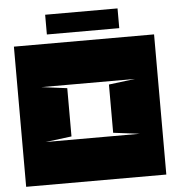

<svg xmlns="http://www.w3.org/2000/svg" viewBox="-54 -822 808 872"><g transform="rotate(-5 350.0 -385.5)"><path d="M138 -445H565L445 -430V-210L565 -195H136L255 -210V-430ZM669 0V-639H30V0ZM184 -681H514V-771H184Z"/></g></svg>

Font: Banana Brick
Style: Regular
Weight: 400
Designer: artmaker
Foundry: artmaker
Version: Version 4.000 2011 initial release